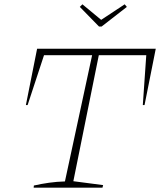

<svg xmlns="http://www.w3.org/2000/svg" viewBox="-20 -870 742 890"><path d="M702 -644 650 -383H642L658 -614H438L320 -30L458 -12L455 0H136L137 -10Q172 -18 208 -23Q244 -28 281 -29L407 -614H184L108 -383H100L152 -644ZM439 -747 350 -838 362 -850 449 -778 558 -850 568 -838 451 -747Z"/></svg>

Font: Piazzolla Thin
Style: Italic
Weight: 100
Italic angle: -11.3°
Designer: Juan Pablo del Peral
Foundry: Huerta Tipografica
Version: Version 1.330